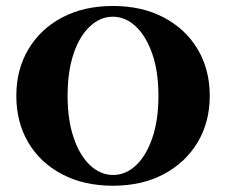

<svg xmlns="http://www.w3.org/2000/svg" viewBox="-20 -602 746 634"><path d="M353.2 11.3Q257.3 11.3 185.1 -26.6Q112.9 -64.5 73.4 -131.5Q33.9 -198.4 33.9 -285.5Q33.9 -372.6 73.8 -439.5Q113.7 -506.5 185.5 -544.4Q257.3 -582.3 353.2 -582.3Q448.4 -582.3 520.6 -544.4Q592.7 -506.5 632.7 -439.5Q672.6 -372.6 672.6 -285.5Q672.6 -198.4 632.3 -131.5Q591.9 -64.5 520.2 -26.6Q448.4 11.3 353.2 11.3ZM353.2 -24.2Q395.2 -24.2 429 -56Q462.9 -87.9 483.1 -146.8Q503.2 -205.6 503.2 -285.5Q503.2 -366.1 482.7 -424.6Q462.1 -483.1 428.2 -514.9Q394.4 -546.8 352.4 -546.8Q311.3 -546.8 277 -514.9Q242.7 -483.1 223 -424.6Q203.2 -366.1 203.2 -285.5Q203.2 -205.6 223.4 -146.8Q243.5 -87.9 277.8 -56Q312.1 -24.2 353.2 -24.2Z"/></svg>

Font: Playfair 9pt Black
Style: Regular
Weight: 900
Designer: Claus Eggers Sørensen
Foundry: Claus Eggers Sørensen
Version: Version 2.203